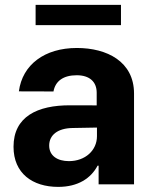

<svg xmlns="http://www.w3.org/2000/svg" viewBox="-20 -747 620 778"><path d="M215.9 10.3C296.5 10.3 348.7 -24.9 375.4 -75.6H379.6V0H523.1V-367.9C523.1 -497.9 413 -552.6 291.5 -552.6C160.9 -552.6 70.7 -485.1 56.5 -376.8L196.7 -376.4C204.2 -418.3 236.5 -442.1 290.8 -442.1C342.3 -442.1 371.8 -416.2 371.8 -371.4V-320L265.3 -320.3C131 -321 34.8 -274.1 34.8 -152.3C34.8 -44.4 111.9 10.3 215.9 10.3ZM124.3 -645.2H470.2V-727.3H124.3ZM179.3 -157.3C179.3 -199.9 214.1 -227.3 273.4 -228.3L372.9 -230.1V-195C372.9 -137.8 325.6 -94.1 259.2 -94.1C212.7 -94.1 179.3 -115.8 179.3 -157.3Z"/></svg>

Font: Magic Ui Pro
Style: Bold
Weight: 700
Designer: Stefan Endress, Andreas Faust
Version: Version 1.000;FEAKit 1.0